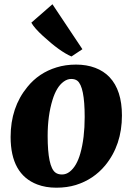

<svg xmlns="http://www.w3.org/2000/svg" viewBox="-20 -871 624 901"><path d="M154.8 -5.4Q29.8 -53.2 29.8 -228.5Q29.8 -367.2 108.4 -462.9Q162.1 -529.3 245.1 -554.7Q287.1 -567.9 336.9 -567.9Q386.7 -567.9 426.8 -552.7Q466.8 -537.6 494.1 -508.8Q552.2 -447.3 552.2 -329.1Q552.2 -190.4 473.6 -94.7Q418.9 -28.8 335.9 -2.9Q294.4 9.8 244.4 9.8Q194.3 9.8 154.8 -5.4ZM239.7 -61.5Q251.5 -52.2 271 -52.2Q290.5 -52.2 307.1 -65.2Q323.7 -78.1 336.2 -99.9Q348.6 -121.6 356.9 -150.9Q377.4 -222.7 377.4 -321.8Q377.4 -465.3 342.8 -492.2Q332 -500.5 314 -500.5Q295.9 -500.5 278.6 -487.8Q261.2 -475.1 248.3 -453.4Q235.4 -431.6 226.6 -402.8Q203.6 -328.1 203.6 -233.4Q203.6 -88.9 239.7 -61.5ZM315.4 -606Q261.2 -628.9 180.7 -703.1Q141.6 -738.8 127 -764.6L226.1 -851.1L366.7 -640.1Z"/></svg>

Font: Merriweather
Style: Heavy Italic
Weight: 900
Italic angle: -7°
Designer: Eben Sorkin
Foundry: Eben Sorkin
Version: Version 1.001